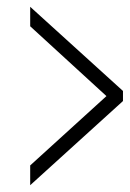

<svg xmlns="http://www.w3.org/2000/svg" viewBox="-20 -504 384 568"><path d="M69.3 43.9 343.8 -205.1V-234.9L69.3 -483.9V-426.3L294.9 -219.7L69.3 -14.6Z"/></svg>

Font: Meera New
Style: Regular
Weight: 400
Designer: Hussain K H
Foundry: RIT
Version: 1.4.1